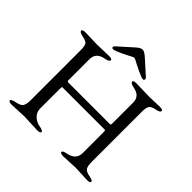

<svg xmlns="http://www.w3.org/2000/svg" viewBox="-206 -1025 1222 1222"><g transform="rotate(45 405.0 -414.0)"><path d="M396 -756Q381 -748 354.5 -734.5Q328 -721 304 -711Q280 -701 272 -701Q260 -701 260 -711Q260 -717 267 -723L365 -811Q390 -833 406 -833Q422 -833 447 -811L545 -723Q551 -719 551 -711Q551 -700 540 -700Q534 -700 518.5 -706Q503 -712 484 -721Q465 -730 448.5 -738.5Q432 -747 423 -752Q413 -758 405 -758Q399 -758 396 -756ZM648 -650 739 -653Q768 -653 768 -642Q768 -628 735 -622Q701 -616 691.5 -600.5Q682 -585 682 -552V-100Q682 -61 692 -45.5Q702 -30 736 -24Q770 -18 770 -7Q770 5 741 5L637 0L530 5Q501 5 501 -7Q501 -18 534 -24Q602 -38 602 -97V-287Q602 -302 597 -302H215Q210 -302 210 -291V-106Q210 -75 232 -52.5Q254 -30 288 -24Q322 -18 322 -7Q322 5 293 5L176 0L66 5Q37 5 37 -7Q37 -17 72 -25Q107 -31 118.5 -46.5Q130 -62 130 -99V-551Q130 -588 121 -602Q112 -616 78 -622Q44 -628 44 -642Q44 -653 73 -653L176 -650L282 -653Q311 -653 311 -642Q311 -628 278 -622Q210 -610 210 -551V-359Q210 -350 224 -350H595Q602 -350 602 -362V-552Q602 -610 536 -622Q503 -628 503 -642Q503 -653 532 -653Z"/></g></svg>

Font: Benne
Style: Regular
Weight: 400
Designer: John-Daniel Harrington
Version: Version 1.001